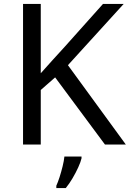

<svg xmlns="http://www.w3.org/2000/svg" viewBox="-20 -734 659 975"><path d="M619 0H513L260 -341L187 -277V0H97V-714H187V-362Q217 -396 248 -430Q279 -464 310 -498L503 -714H608L325 -403ZM394 70Q390 88 377.5 115.5Q365 143 348.5 171Q332 199 314 221H266V209Q274 192 282.5 165.5Q291 139 298 110.5Q305 82 307 61H394Z"/></svg>

Font: Noto Sans Old Turkic
Style: Regular
Weight: 400
Designer: Monotype Design Team
Foundry: Monotype Imaging Inc.
Version: Version 2.003; ttfautohint (v1.8.4.7-5d5b)